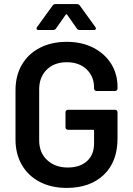

<svg xmlns="http://www.w3.org/2000/svg" viewBox="-20 -913 652 941"><path d="M307 8Q232 8 175 -21.5Q118 -51 87 -105Q56 -159 56 -229V-471Q56 -542 87 -595.5Q118 -649 175 -678.5Q232 -708 307 -708Q381 -708 437.5 -679Q494 -650 525 -600Q556 -550 556 -487V-479Q556 -474 552.5 -470.5Q549 -467 544 -467H453Q448 -467 444.5 -470.5Q441 -474 441 -479V-484Q441 -538 404.5 -573Q368 -608 307 -608Q246 -608 209 -571.5Q172 -535 172 -475V-225Q172 -165 211 -128.5Q250 -92 312 -92Q372 -92 406.5 -123.5Q441 -155 441 -210V-272Q441 -277 436 -277H313Q308 -277 304.5 -280.5Q301 -284 301 -289V-363Q301 -368 304.5 -371.5Q308 -375 313 -375H544Q549 -375 552.5 -371.5Q556 -368 556 -363V-235Q556 -120 488.5 -56Q421 8 307 8ZM170 -766Q162 -766 160.5 -769Q159 -772 159 -774Q159 -777 162 -781L238 -886Q243 -893 252 -893H357Q366 -893 371 -886L447 -781Q450 -777 450 -773Q450 -766 440 -766H370Q361 -766 356 -774L309 -841Q307 -843 305 -843Q303 -843 302 -841L255 -774Q250 -766 241 -766Z"/></svg>

Font: LinhAnh SemBd
Style: Regular
Weight: 600
Monospace: yes
Designer: Jeremy Tribby
Foundry: Tribby Type
Version: Version 1.408